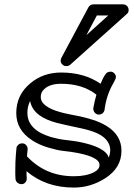

<svg xmlns="http://www.w3.org/2000/svg" viewBox="-20 -827 612 876"><path d="M476.1 -107.9Q482.9 -126 482.9 -142.6Q482.9 -159.2 474.9 -174.3Q466.8 -189.5 453.6 -200.4Q440.4 -211.4 423.3 -219Q406.2 -226.6 388.2 -231.9Q370.1 -237.3 352.5 -241Q335 -244.6 318.1 -248.5Q301.3 -252.4 280 -256.8Q258.8 -261.2 237.5 -266.8Q216.3 -272.5 196.5 -280.8Q176.8 -289.1 160.6 -300.8Q125.5 -325.7 117.2 -366.2Q105 -339.8 105 -314Q105 -288.1 114 -270.5Q123 -252.9 137.9 -239.7Q152.8 -226.6 171.9 -217.5Q190.9 -208.5 211.4 -202.1Q247.6 -191.9 274.7 -189Q301.8 -186 319.6 -183.3Q337.4 -180.7 356.9 -176.3Q376.5 -171.9 396 -165.8Q415.5 -159.7 432.1 -151.4Q468.8 -132.8 476.1 -107.9ZM419.9 -395Q356.9 -444.8 258.8 -444.8Q199.7 -444.8 174.8 -412.6Q166 -400.9 166 -384.8Q166 -368.7 175.8 -357.2Q185.5 -345.7 200.7 -336.9Q215.8 -328.1 234.6 -321.8Q253.4 -315.4 271.7 -311Q290 -306.6 305.9 -303.7Q321.8 -300.8 343.5 -296.4Q365.2 -292 401.1 -281Q437 -270 466.8 -252Q534.2 -210 534.2 -139.2Q534.2 -61 460 -13.7Q393.6 28.8 316.9 28.8Q188.5 28.8 101.1 -45.9V-29.3Q101.1 -21.5 102.1 -14.2V-12.2Q102.1 -2.4 95.5 5.4Q88.9 13.2 78.4 13.2Q67.9 13.2 59.8 6.6Q51.8 0 50.8 -9.8Q49.8 -19.5 49.8 -29.3V-49.8Q49.8 -88.9 52.2 -118.9Q54.7 -148.9 55.4 -154.3Q56.2 -159.7 63.2 -166.3Q70.3 -172.9 81.3 -172.9Q92.3 -172.9 99.1 -165Q106 -157.2 106 -147.9V-145Q104.5 -131.8 103 -113.8Q188 -22.9 316.9 -22.9Q374.5 -22.9 410.2 -42Q434.1 -54.7 434.1 -74.2Q434.1 -115.2 302.7 -134.3Q289.6 -136.2 265.4 -138.9Q241.2 -141.6 200.4 -153.6Q159.7 -165.5 127 -186.5Q54.2 -233.4 54.2 -311Q54.2 -393.6 118.2 -446.8Q176.8 -496.1 258.8 -496.1Q364.7 -496.1 439 -444.8Q457.5 -490.7 470.7 -497.1Q477.1 -500 485.6 -500Q494.1 -500 501.5 -492.4Q508.8 -484.9 508.8 -476.1Q508.8 -467.3 497.6 -448.2Q465.3 -393.1 457 -326.2Q455.6 -316.9 448.2 -310.5Q440.9 -304.2 430.7 -304.2Q420.4 -304.2 413.1 -312.3Q405.8 -320.3 405.8 -330.1V-334Q411.1 -364.3 419.9 -395ZM473.6 -756.3H421.9L374 -666.5ZM557.6 -762.2 299.8 -531.2Q292.5 -525.4 282 -525.4Q271.5 -525.4 264.2 -533Q256.8 -540.5 256.8 -548.8Q256.8 -557.1 259.8 -562.5L383.8 -794.4Q391.6 -807.1 406.7 -807.1H541Q552.2 -807.1 559.6 -799.6Q566.9 -792 566.9 -780.8Q566.9 -769.5 557.6 -762.2Z"/></svg>

Font: Ribeye Marrow
Style: Regular
Weight: 400
Designer: Astigmatic (AOETI)
Foundry: Astigmatic (AOETI)
Version: Version 1.000